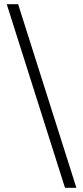

<svg xmlns="http://www.w3.org/2000/svg" viewBox="-20 -730 392 910"><path d="M288 160 12 -710H66L342 160Z"/></svg>

Font: Assistant
Style: Regular
Weight: 400
Designer: Hebrew By Ben Nathan, Latin by Paul Hunt
Version: Version 2.001;PS 002.001;hotconv 1.0.88;makeotf.lib2.5.64775